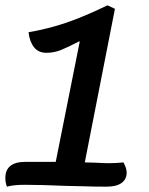

<svg xmlns="http://www.w3.org/2000/svg" viewBox="-29 -693 560 720"><path d="M-9 -25Q-9 -86 66 -86H180L270 -537L268 -538Q224 -515 198.5 -505Q173 -495 145 -495Q115 -495 98.5 -516Q82 -537 78 -572Q152 -585 218.5 -607.5Q285 -630 374 -673L402 -660L289 -84L327 -83Q363 -81 378 -81Q406 -81 434 -84Q446 -62 446 -46Q446 -21 427 -7Q408 7 370 7Q327 7 282 5.5Q237 4 217 4Q125 0 64 0Q22 0 -3 7Q-9 -9 -9 -25Z"/></svg>

Font: Sansita SW
Style: Italic
Weight: 400
Italic angle: -11°
Designer: Pablo Cosgaya
Foundry: Omnibus-Type
Version: Version 1.000